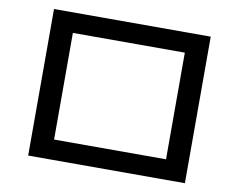

<svg xmlns="http://www.w3.org/2000/svg" viewBox="-78 -825 1156 929"><g transform="rotate(10 500.0 -360.0)"><path d="M115 -720H885V0H225H115ZM225 -98H775V-622H225Z"/></g></svg>

Font: Mplus 1p Medium
Style: Regular
Weight: 500
Version: Version 1.061